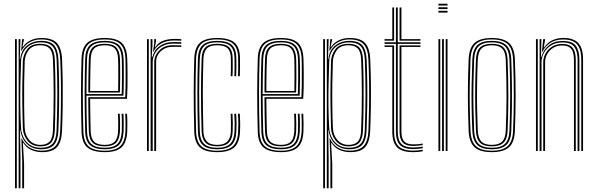

<svg xmlns="http://www.w3.org/2000/svg" viewBox="-20 -810 3205 1030"><path d="M99.2 200V52.8L94.8 -67.5H97Q109.5 -37.2 137 -19.5Q164.5 -1.8 203 -1.8Q252.8 -1.8 276.8 -26.2Q300.8 -50.8 303.2 -109.8Q305.8 -175.5 306.6 -238.5Q307.5 -301.5 306.8 -363.9Q306 -426.2 303.2 -489.8Q300.8 -548.5 277 -573.5Q253.2 -598.5 201 -598.5Q165.8 -598.5 138.4 -582.8Q111 -567 96 -538H93.5L98.8 -600H108.5L108.2 -595.2L100.2 -558.5H102.8Q117 -580 142.9 -593.1Q168.8 -606.2 203 -606.2Q260.5 -606.2 285.5 -578.9Q310.5 -551.5 313 -490.5Q315.8 -423 316.5 -362Q317.2 -301 316.4 -239.6Q315.5 -178.2 312.8 -109Q310.2 -48.8 286 -21.2Q261.8 6.2 205.8 6.2Q174.8 6.2 148.2 -5.5Q121.8 -17.2 105 -43.5H102.8L109.2 67.5V200ZM60.5 200V-600H70.2V200ZM80 200V-600H89.8L86.2 -493.2H88.5Q93 -540 124.8 -565.4Q156.5 -590.8 201 -590.8Q250 -590.8 270.6 -566.5Q291.2 -542.2 293.5 -489.8Q296.2 -423.5 297 -363.1Q297.8 -302.8 296.9 -241.2Q296 -179.8 293.2 -109.8Q291.2 -58.2 270.5 -33.9Q249.8 -9.5 201 -9.2Q152.8 -9.2 123.5 -38.6Q94.2 -68 89.5 -112H87.5L89.8 36.5V200ZM197.5 -17.2Q240.8 -17.2 261.2 -38.5Q281.8 -59.8 283.5 -110.2Q287.2 -209.8 287.5 -301.1Q287.8 -392.5 283.8 -489.8Q281.8 -539.8 262.1 -561.2Q242.5 -582.8 199 -582.8Q170.8 -582.8 147.2 -571.1Q123.8 -559.5 109 -537Q94.2 -514.5 93 -481.8Q91 -427.8 89.6 -365.1Q88.2 -302.5 88.9 -239.8Q89.5 -177 93 -122.5Q94.5 -97 106.4 -72.8Q118.2 -48.5 140.9 -32.9Q163.5 -17.2 197.5 -17.2ZM197 -24.8Q152.8 -24.8 128.5 -54.2Q104.2 -83.8 102.5 -122.5Q100.5 -177.2 99.8 -240.6Q99 -304 99.9 -366.4Q100.8 -428.8 102.5 -480.8Q103.8 -515.8 125.5 -545.4Q147.2 -575 196.2 -575Q235.5 -575 253.9 -555.6Q272.2 -536.2 274 -489.8Q276.5 -430 277.2 -369.5Q278 -309 277.2 -245.1Q276.5 -181.2 274 -110.8Q272.2 -64.8 254.1 -44.8Q236 -24.8 197 -24.8ZM196.8 -32.8Q229.2 -32.8 245.9 -50.1Q262.5 -67.5 264 -111Q268 -216.2 267.9 -308.5Q267.8 -400.8 264.2 -489.5Q262.5 -532.5 246 -549.9Q229.5 -567.2 195.8 -567.2Q152.8 -567.2 133.1 -540Q113.5 -512.8 112.5 -481.2Q110.5 -430 109.6 -367.9Q108.8 -305.8 109.5 -242.4Q110.2 -179 112.5 -123.5Q114.2 -84.5 137.2 -58.6Q160.2 -32.8 196.8 -32.8Z M542.2 6.2Q478.8 6.2 449 -18.8Q419.2 -43.8 417.5 -103.2Q415.8 -161.5 415.1 -213.4Q414.5 -265.2 414.5 -312.9Q414.5 -360.5 415.4 -405.8Q416.2 -451 417.5 -495.8Q419.5 -555 448.6 -580.6Q477.8 -606.2 542 -606.2Q604 -606.2 632 -581Q660 -555.8 662.5 -496.8Q663 -488.5 663.5 -464.6Q664 -440.8 664.2 -408.4Q664.5 -376 663.9 -342.1Q663.2 -308.2 661.2 -280H463.5Q463.8 -250.5 464.1 -222.4Q464.5 -194.2 465.1 -165.5Q465.8 -136.8 466.5 -105.2Q467.8 -66.8 485 -49.8Q502.2 -32.8 542.2 -32.8Q578.2 -32.8 594.9 -49.6Q611.5 -66.5 613.5 -105.8Q614.5 -124.8 614.2 -152.9Q614 -181 612.8 -200H622.5Q624 -176.5 624.1 -148.6Q624.2 -120.8 623.5 -105.2Q621.2 -62.2 602.2 -43.6Q583.2 -25 542.2 -25Q497.5 -25 477.8 -43.8Q458 -62.5 456.5 -105Q455.5 -140.5 454.9 -171.5Q454.2 -202.5 454 -231.4Q453.8 -260.2 453.5 -288.5H651.8Q653 -314.8 653.5 -347.1Q654 -379.5 653.9 -410.6Q653.8 -441.8 653.5 -465.1Q653.2 -488.5 652.8 -496.2Q650.5 -551.5 624.5 -575Q598.5 -598.5 542 -598.5Q482.2 -598.5 455.6 -574.4Q429 -550.2 427.2 -494.8Q426 -451.8 425.1 -406.6Q424.2 -361.5 424.2 -313.5Q424.2 -265.5 424.9 -213.5Q425.5 -161.5 427.2 -104.5Q428.8 -49.5 455.4 -25.5Q482 -1.5 542.2 -1.5Q598.2 -1.5 624.1 -25.2Q650 -49 652.8 -104.2Q653.2 -113.5 653.4 -130.6Q653.5 -147.8 653.1 -166.6Q652.8 -185.5 651.8 -200H661.5Q663 -178.2 663.1 -148.9Q663.2 -119.5 662.5 -103.8Q659.5 -44.8 631.5 -19.2Q603.5 6.2 542.2 6.2ZM542.2 -9.2Q488.8 -9.2 463.6 -30.9Q438.5 -52.5 437 -104.5Q435.5 -160 434.8 -211Q434 -262 434 -309.9Q434 -357.8 434.9 -403.6Q435.8 -449.5 437 -494.5Q438.5 -546 463 -568.4Q487.5 -590.8 542 -590.8Q594 -590.8 617.4 -568.6Q640.8 -546.5 643 -496Q643.5 -485.8 644 -452.4Q644.5 -419 644.2 -376.6Q644 -334.2 642.2 -296.8H443.8Q443.8 -253.5 444.5 -204.1Q445.2 -154.8 446.8 -104.8Q448.2 -57.5 470.8 -37.4Q493.2 -17.2 542.2 -17.2Q588.5 -17.2 609.6 -37.6Q630.8 -58 633.2 -105Q634 -119.2 633.9 -148.5Q633.8 -177.8 632.2 -200H642Q643.5 -177.8 643.6 -148.5Q643.8 -119.2 643 -104.5Q640.5 -53.5 617 -31.4Q593.5 -9.2 542.2 -9.2ZM443.8 -305.2H632.8Q634.2 -343.5 634.4 -383.2Q634.5 -423 634.1 -453.8Q633.8 -484.5 633.2 -495.5Q631.2 -541.8 610.4 -562.2Q589.5 -582.8 542 -582.8Q491 -582.8 469.6 -561.5Q448.2 -540.2 446.8 -494Q445.2 -446.8 444.6 -399.1Q444 -351.5 443.8 -305.2ZM453.8 -313.5Q453.8 -342 454 -371Q454.2 -400 454.9 -430.4Q455.5 -460.8 456.5 -493.8Q458 -537.5 477.9 -556.2Q497.8 -575 542 -575Q585 -575 603.4 -555.9Q621.8 -536.8 623.5 -495Q624 -483.2 624.4 -453.8Q624.8 -424.2 624.6 -386.9Q624.5 -349.5 623.2 -313.5ZM463.5 -322H613.8Q614.5 -358.2 614.6 -393.9Q614.8 -429.5 614.4 -456.8Q614 -484 613.5 -494.5Q612 -532.8 595.8 -550Q579.5 -567.2 542 -567.2Q502.2 -567.2 485 -549.9Q467.8 -532.5 466.5 -493.5Q465.5 -462 464.9 -433.2Q464.2 -404.5 464 -377.2Q463.8 -350 463.5 -322Z M788 0V-600H797.8V-568L794 -505.2H797.8Q807.5 -542.5 837.2 -563.5Q867 -584.5 910.8 -584.5Q922.5 -584.5 933.4 -584.2Q944.2 -584 952.5 -583.5V-575Q942.2 -575.5 930.4 -575.8Q918.5 -576 907.2 -576Q873 -576 848.8 -561.5Q824.5 -547 811.9 -524.2Q799.2 -501.5 799.2 -476.5V0ZM768.5 0V-600H778.2V0ZM807.5 0V-476.5Q807.5 -512.2 834.8 -539.9Q862 -567.5 906 -567.5Q917.2 -567.5 929.4 -567.2Q941.5 -567 952.5 -566.5V-558.2Q940.8 -558.8 929 -558.9Q917.2 -559 905.8 -559Q868.8 -559 843.1 -535.5Q817.5 -512 817.5 -476.8V0ZM800.8 -531.8 807.5 -580.2V-600H817.2V-588L810.5 -556H812.5Q829 -582.2 856.2 -591.8Q883.5 -601.2 914.8 -601.2Q923.5 -601.2 932.9 -601Q942.2 -600.8 952.5 -600V-591.8Q942.2 -592.2 932.6 -592.5Q923 -592.8 913.2 -592.8Q873.5 -592.8 845.1 -577Q816.8 -561.2 803 -531.8Z M1145.2 6.2Q1081 6.2 1052.5 -19.4Q1024 -45 1022.2 -104Q1020.5 -161.8 1019.9 -213.5Q1019.2 -265.2 1019.2 -312.8Q1019.2 -360.2 1020 -405.4Q1020.8 -450.5 1022.2 -495.2Q1024.2 -555.5 1053.2 -580.9Q1082.2 -606.2 1145 -606.2Q1209.2 -606.2 1238.1 -581.2Q1267 -556.2 1267.5 -496.8Q1267.5 -475.2 1267.6 -450.9Q1267.8 -426.5 1266.5 -401.2H1256.8Q1258.2 -426 1258 -448.8Q1257.8 -471.5 1257.5 -496.5Q1257.2 -551.2 1231.1 -574.9Q1205 -598.5 1145 -598.5Q1085.2 -598.5 1059.6 -574Q1034 -549.5 1032 -494.8Q1030.8 -451.5 1029.9 -407.1Q1029 -362.8 1029 -315.4Q1029 -268 1029.6 -215.6Q1030.2 -163.2 1032 -104Q1033.8 -49.5 1060.4 -25.5Q1087 -1.5 1145.2 -1.5Q1203.2 -1.5 1229.4 -25.8Q1255.5 -50 1257.5 -104Q1258.8 -126.8 1258.6 -149.6Q1258.5 -172.5 1256.5 -200H1266.5Q1268 -175.8 1268.4 -153Q1268.8 -130.2 1267.5 -103.8Q1265 -44.8 1236.6 -19.2Q1208.2 6.2 1145.2 6.2ZM1145.2 -9.2Q1092.5 -9.2 1067.9 -31.8Q1043.2 -54.2 1041.8 -104.5Q1040 -163.8 1039.4 -215.8Q1038.8 -267.8 1038.8 -314.6Q1038.8 -361.5 1039.6 -405.8Q1040.5 -450 1041.8 -494.5Q1043.2 -546 1067.5 -568.4Q1091.8 -590.8 1145 -590.8Q1199.5 -590.8 1223.5 -569Q1247.5 -547.2 1247.8 -496.5Q1248 -471.8 1248.1 -449.2Q1248.2 -426.8 1247 -401.2H1237.2Q1238.5 -426 1238.4 -449Q1238.2 -472 1238 -496.2Q1237.8 -543 1216 -562.9Q1194.2 -582.8 1145 -582.8Q1094.5 -582.8 1073.9 -561.2Q1053.2 -539.8 1051.8 -494Q1050.2 -449 1049.4 -404.6Q1048.5 -360.2 1048.5 -313.6Q1048.5 -267 1049.2 -215.6Q1050 -164.2 1051.8 -104.8Q1053 -60 1074.9 -38.6Q1096.8 -17.2 1145.2 -17.2Q1193.5 -17.2 1214.9 -38.9Q1236.2 -60.5 1238 -104.8Q1239.2 -129.2 1239 -151Q1238.8 -172.8 1237 -200H1246.8Q1248.8 -171.8 1248.9 -150Q1249 -128.2 1247.8 -104.2Q1246 -55 1222 -32.1Q1198 -9.2 1145.2 -9.2ZM1145.2 -25Q1101.5 -25 1082.1 -45.1Q1062.8 -65.2 1061.5 -105Q1059.8 -164.8 1059 -216Q1058.2 -267.2 1058.2 -313.4Q1058.2 -359.5 1059.1 -403.9Q1060 -448.2 1061.5 -494.2Q1062.8 -537.2 1082 -556.1Q1101.2 -575 1145 -575Q1189.5 -575 1208.8 -556.8Q1228 -538.5 1228.2 -496.2Q1228.2 -476.8 1228.5 -452.1Q1228.8 -427.5 1227.2 -401.2H1217.5Q1219 -427.5 1218.8 -451.4Q1218.5 -475.2 1218.5 -496.2Q1218.2 -534.2 1201.2 -550.8Q1184.2 -567.2 1145 -567.2Q1106 -567.2 1089.2 -549.8Q1072.5 -532.2 1071.2 -493Q1069.8 -448.2 1068.9 -404Q1068 -359.8 1068 -313.5Q1068 -267.2 1068.8 -216Q1069.5 -164.8 1071.2 -105.2Q1072.2 -70.2 1089.5 -51.5Q1106.8 -32.8 1145.2 -32.8Q1183 -32.8 1200.2 -51.8Q1217.5 -70.8 1218.5 -105.2Q1219.2 -130.2 1219 -152.5Q1218.8 -174.8 1217.5 -200H1227.2Q1228.8 -172 1228.9 -150.6Q1229 -129.2 1228.2 -105Q1227 -65.2 1207.5 -45.1Q1188 -25 1145.2 -25Z M1487.5 6.2Q1424 6.2 1394.2 -18.8Q1364.5 -43.8 1362.8 -103.2Q1361 -161.5 1360.4 -213.4Q1359.8 -265.2 1359.8 -312.9Q1359.8 -360.5 1360.6 -405.8Q1361.5 -451 1362.8 -495.8Q1364.8 -555 1393.9 -580.6Q1423 -606.2 1487.2 -606.2Q1549.2 -606.2 1577.2 -581Q1605.2 -555.8 1607.8 -496.8Q1608.2 -488.5 1608.8 -464.6Q1609.2 -440.8 1609.5 -408.4Q1609.8 -376 1609.1 -342.1Q1608.5 -308.2 1606.5 -280H1408.8Q1409 -250.5 1409.4 -222.4Q1409.8 -194.2 1410.4 -165.5Q1411 -136.8 1411.8 -105.2Q1413 -66.8 1430.2 -49.8Q1447.5 -32.8 1487.5 -32.8Q1523.5 -32.8 1540.1 -49.6Q1556.8 -66.5 1558.8 -105.8Q1559.8 -124.8 1559.5 -152.9Q1559.2 -181 1558 -200H1567.8Q1569.2 -176.5 1569.4 -148.6Q1569.5 -120.8 1568.8 -105.2Q1566.5 -62.2 1547.5 -43.6Q1528.5 -25 1487.5 -25Q1442.8 -25 1423 -43.8Q1403.2 -62.5 1401.8 -105Q1400.8 -140.5 1400.1 -171.5Q1399.5 -202.5 1399.2 -231.4Q1399 -260.2 1398.8 -288.5H1597Q1598.2 -314.8 1598.8 -347.1Q1599.2 -379.5 1599.1 -410.6Q1599 -441.8 1598.8 -465.1Q1598.5 -488.5 1598 -496.2Q1595.8 -551.5 1569.8 -575Q1543.8 -598.5 1487.2 -598.5Q1427.5 -598.5 1400.9 -574.4Q1374.2 -550.2 1372.5 -494.8Q1371.2 -451.8 1370.4 -406.6Q1369.5 -361.5 1369.5 -313.5Q1369.5 -265.5 1370.1 -213.5Q1370.8 -161.5 1372.5 -104.5Q1374 -49.5 1400.6 -25.5Q1427.2 -1.5 1487.5 -1.5Q1543.5 -1.5 1569.4 -25.2Q1595.2 -49 1598 -104.2Q1598.5 -113.5 1598.6 -130.6Q1598.8 -147.8 1598.4 -166.6Q1598 -185.5 1597 -200H1606.8Q1608.2 -178.2 1608.4 -148.9Q1608.5 -119.5 1607.8 -103.8Q1604.8 -44.8 1576.8 -19.2Q1548.8 6.2 1487.5 6.2ZM1487.5 -9.2Q1434 -9.2 1408.9 -30.9Q1383.8 -52.5 1382.2 -104.5Q1380.8 -160 1380 -211Q1379.2 -262 1379.2 -309.9Q1379.2 -357.8 1380.1 -403.6Q1381 -449.5 1382.2 -494.5Q1383.8 -546 1408.2 -568.4Q1432.8 -590.8 1487.2 -590.8Q1539.2 -590.8 1562.6 -568.6Q1586 -546.5 1588.2 -496Q1588.8 -485.8 1589.2 -452.4Q1589.8 -419 1589.5 -376.6Q1589.2 -334.2 1587.5 -296.8H1389Q1389 -253.5 1389.8 -204.1Q1390.5 -154.8 1392 -104.8Q1393.5 -57.5 1416 -37.4Q1438.5 -17.2 1487.5 -17.2Q1533.8 -17.2 1554.9 -37.6Q1576 -58 1578.5 -105Q1579.2 -119.2 1579.1 -148.5Q1579 -177.8 1577.5 -200H1587.2Q1588.8 -177.8 1588.9 -148.5Q1589 -119.2 1588.2 -104.5Q1585.8 -53.5 1562.2 -31.4Q1538.8 -9.2 1487.5 -9.2ZM1389 -305.2H1578Q1579.5 -343.5 1579.6 -383.2Q1579.8 -423 1579.4 -453.8Q1579 -484.5 1578.5 -495.5Q1576.5 -541.8 1555.6 -562.2Q1534.8 -582.8 1487.2 -582.8Q1436.2 -582.8 1414.9 -561.5Q1393.5 -540.2 1392 -494Q1390.5 -446.8 1389.9 -399.1Q1389.2 -351.5 1389 -305.2ZM1399 -313.5Q1399 -342 1399.2 -371Q1399.5 -400 1400.1 -430.4Q1400.8 -460.8 1401.8 -493.8Q1403.2 -537.5 1423.1 -556.2Q1443 -575 1487.2 -575Q1530.2 -575 1548.6 -555.9Q1567 -536.8 1568.8 -495Q1569.2 -483.2 1569.6 -453.8Q1570 -424.2 1569.9 -386.9Q1569.8 -349.5 1568.5 -313.5ZM1408.8 -322H1559Q1559.8 -358.2 1559.9 -393.9Q1560 -429.5 1559.6 -456.8Q1559.2 -484 1558.8 -494.5Q1557.2 -532.8 1541 -550Q1524.8 -567.2 1487.2 -567.2Q1447.5 -567.2 1430.2 -549.9Q1413 -532.5 1411.8 -493.5Q1410.8 -462 1410.1 -433.2Q1409.5 -404.5 1409.2 -377.2Q1409 -350 1408.8 -322Z M1752.5 200V52.8L1748 -67.5H1750.2Q1762.8 -37.2 1790.2 -19.5Q1817.8 -1.8 1856.2 -1.8Q1906 -1.8 1930 -26.2Q1954 -50.8 1956.5 -109.8Q1959 -175.5 1959.9 -238.5Q1960.8 -301.5 1960 -363.9Q1959.2 -426.2 1956.5 -489.8Q1954 -548.5 1930.2 -573.5Q1906.5 -598.5 1854.2 -598.5Q1819 -598.5 1791.6 -582.8Q1764.2 -567 1749.2 -538H1746.8L1752 -600H1761.8L1761.5 -595.2L1753.5 -558.5H1756Q1770.2 -580 1796.1 -593.1Q1822 -606.2 1856.2 -606.2Q1913.8 -606.2 1938.8 -578.9Q1963.8 -551.5 1966.2 -490.5Q1969 -423 1969.8 -362Q1970.5 -301 1969.6 -239.6Q1968.8 -178.2 1966 -109Q1963.5 -48.8 1939.2 -21.2Q1915 6.2 1859 6.2Q1828 6.2 1801.5 -5.5Q1775 -17.2 1758.2 -43.5H1756L1762.5 67.5V200ZM1713.8 200V-600H1723.5V200ZM1733.2 200V-600H1743L1739.5 -493.2H1741.8Q1746.2 -540 1778 -565.4Q1809.8 -590.8 1854.2 -590.8Q1903.2 -590.8 1923.9 -566.5Q1944.5 -542.2 1946.8 -489.8Q1949.5 -423.5 1950.2 -363.1Q1951 -302.8 1950.1 -241.2Q1949.2 -179.8 1946.5 -109.8Q1944.5 -58.2 1923.8 -33.9Q1903 -9.5 1854.2 -9.2Q1806 -9.2 1776.8 -38.6Q1747.5 -68 1742.8 -112H1740.8L1743 36.5V200ZM1850.8 -17.2Q1894 -17.2 1914.5 -38.5Q1935 -59.8 1936.8 -110.2Q1940.5 -209.8 1940.8 -301.1Q1941 -392.5 1937 -489.8Q1935 -539.8 1915.4 -561.2Q1895.8 -582.8 1852.2 -582.8Q1824 -582.8 1800.5 -571.1Q1777 -559.5 1762.2 -537Q1747.5 -514.5 1746.2 -481.8Q1744.2 -427.8 1742.9 -365.1Q1741.5 -302.5 1742.1 -239.8Q1742.8 -177 1746.2 -122.5Q1747.8 -97 1759.6 -72.8Q1771.5 -48.5 1794.1 -32.9Q1816.8 -17.2 1850.8 -17.2ZM1850.2 -24.8Q1806 -24.8 1781.8 -54.2Q1757.5 -83.8 1755.8 -122.5Q1753.8 -177.2 1753 -240.6Q1752.2 -304 1753.1 -366.4Q1754 -428.8 1755.8 -480.8Q1757 -515.8 1778.8 -545.4Q1800.5 -575 1849.5 -575Q1888.8 -575 1907.1 -555.6Q1925.5 -536.2 1927.2 -489.8Q1929.8 -430 1930.5 -369.5Q1931.2 -309 1930.5 -245.1Q1929.8 -181.2 1927.2 -110.8Q1925.5 -64.8 1907.4 -44.8Q1889.2 -24.8 1850.2 -24.8ZM1850 -32.8Q1882.5 -32.8 1899.1 -50.1Q1915.8 -67.5 1917.2 -111Q1921.2 -216.2 1921.1 -308.5Q1921 -400.8 1917.5 -489.5Q1915.8 -532.5 1899.2 -549.9Q1882.8 -567.2 1849 -567.2Q1806 -567.2 1786.4 -540Q1766.8 -512.8 1765.8 -481.2Q1763.8 -430 1762.9 -367.9Q1762 -305.8 1762.8 -242.4Q1763.5 -179 1765.8 -123.5Q1767.5 -84.5 1790.5 -58.6Q1813.5 -32.8 1850 -32.8Z M2196.5 -10.2Q2147 -10.2 2125.5 -32.2Q2104 -54.2 2104 -104.8V-574.8H2042.8V-583.2H2104V-770H2113.8V-583.2H2235.8V-574.8H2113.8V-104.8Q2113.8 -58.8 2133 -38.8Q2152.2 -18.8 2196.5 -18.8Q2208.5 -18.8 2221.2 -20Q2234 -21.2 2247.8 -23.5V-15Q2236 -12.8 2222.8 -11.5Q2209.5 -10.2 2196.5 -10.2ZM2196.5 6.2Q2136.5 6.2 2110.5 -19.5Q2084.5 -45.2 2084.5 -104.8V-558.2H2042.8V-566.5H2094.2V-104.8Q2094.2 -49.5 2117.9 -25.8Q2141.5 -2 2196.5 -2Q2209.5 -2 2222.9 -3.2Q2236.2 -4.5 2247.8 -7V1.5Q2227.2 6.2 2196.5 6.2ZM2196.5 -27Q2157.5 -27 2140.5 -45.1Q2123.5 -63.2 2123.5 -104.8V-566.5H2235.8V-558.2H2133.5V-104.8Q2133.5 -67.5 2148.1 -51.5Q2162.8 -35.5 2196.5 -35.5Q2205.2 -35.5 2218.8 -36.2Q2232.2 -37 2247.8 -40V-31.8Q2233.8 -29.5 2220.6 -28.2Q2207.5 -27 2196.5 -27ZM2042.8 -591.8V-600H2084.5V-770H2094.2V-591.8ZM2123.5 -591.8V-770H2133.5V-600H2235.8V-591.8Z M2332 -780.5V-790H2380.8V-780.5ZM2332 -742.5V-752H2380.8V-742.5ZM2332 -761.5V-771H2380.8V-761.5ZM2371 0V-600H2380.8V0ZM2332 0V-600H2341.8V0ZM2351.5 0V-600H2361.2V0Z M2618.2 6.2Q2554.5 6.2 2525.6 -20.4Q2496.8 -47 2494 -108.2Q2491.5 -172.5 2490.5 -233.2Q2489.5 -294 2490.4 -357Q2491.2 -420 2494 -490.8Q2496.8 -553.8 2526.2 -580Q2555.8 -606.2 2618.2 -606.2Q2680.5 -606.2 2710.1 -580.1Q2739.8 -554 2742.2 -490.8Q2746.2 -386.8 2746.1 -294.1Q2746 -201.5 2742.2 -108.2Q2739.8 -45.8 2710.2 -19.8Q2680.8 6.2 2618.2 6.2ZM2618.2 -1.5Q2676.2 -1.5 2703.2 -26.1Q2730.2 -50.8 2732.5 -108.8Q2736.2 -200 2736.4 -292.1Q2736.5 -384.2 2732.5 -490.5Q2730.2 -549 2703.2 -573.8Q2676.2 -598.5 2618.2 -598.5Q2559.8 -598.5 2533 -573.6Q2506.2 -548.8 2504 -490.5Q2501.2 -419.8 2500.2 -356.9Q2499.2 -294 2500.2 -233.5Q2501.2 -173 2504 -108.8Q2506.2 -51.2 2533 -26.4Q2559.8 -1.5 2618.2 -1.5ZM2618.2 -9.2Q2564 -9.2 2540 -32.8Q2516 -56.2 2513.8 -109Q2511 -174 2510 -234.1Q2509 -294.2 2510 -356.6Q2511 -419 2513.8 -490Q2516 -544 2540.4 -567.4Q2564.8 -590.8 2618.2 -590.8Q2669.8 -590.8 2695.2 -568.4Q2720.8 -546 2722.8 -490Q2725.5 -419.5 2726.2 -355.1Q2727 -290.8 2726.1 -229.9Q2725.2 -169 2722.8 -109.2Q2720.8 -55 2695.9 -32.1Q2671 -9.2 2618.2 -9.2ZM2618.2 -17.2Q2667 -17.2 2689 -38.8Q2711 -60.2 2713 -109.8Q2716.8 -204.2 2716.9 -293.8Q2717 -383.2 2713 -489.5Q2711 -541 2688.1 -561.9Q2665.2 -582.8 2618.2 -582.8Q2569.5 -582.8 2547.6 -561.1Q2525.8 -539.5 2523.5 -489.5Q2520.8 -420 2519.8 -358.1Q2518.8 -296.2 2519.8 -235.6Q2520.8 -175 2523.5 -109.5Q2525.8 -59.8 2547.9 -38.5Q2570 -17.2 2618.2 -17.2ZM2618.2 -25Q2574.8 -25 2554.9 -44.8Q2535 -64.5 2533.2 -109.8Q2530.8 -171 2529.6 -230.1Q2528.5 -289.2 2529.4 -352.6Q2530.2 -416 2533.2 -489.5Q2535 -535.8 2555.1 -555.4Q2575.2 -575 2618.2 -575Q2661.8 -575 2681.5 -555.1Q2701.2 -535.2 2703.2 -489Q2707.2 -382 2707.1 -292.8Q2707 -203.5 2703.2 -110Q2701.2 -64.2 2681.4 -44.6Q2661.5 -25 2618.2 -25ZM2618.2 -32.8Q2656.5 -32.8 2674.1 -50.8Q2691.8 -68.8 2693.2 -110.2Q2697 -202.5 2697.2 -290.9Q2697.5 -379.2 2693.2 -488.8Q2691.8 -531.8 2673.8 -549.5Q2655.8 -567.2 2618.2 -567.2Q2579.8 -567.2 2562.4 -549Q2545 -530.8 2543 -489.2Q2540.2 -415.2 2539.4 -352.2Q2538.5 -289.2 2539.5 -230.5Q2540.5 -171.8 2543 -110Q2545 -69.5 2562 -51.1Q2579 -32.8 2618.2 -32.8Z M3098.2 0V-490Q3098.2 -514.2 3093.9 -534Q3089.5 -553.8 3078.9 -568.2Q3068.2 -582.8 3049.4 -590.5Q3030.5 -598.2 3001.2 -598.2Q2960.5 -598.2 2932.2 -580.1Q2904 -562 2889.8 -531.8H2887.2L2894 -600H2903.8V-593L2897 -556H2899.2Q2917.8 -582.8 2944.1 -594.6Q2970.5 -606.5 3003 -606.5Q3028 -606.5 3046.1 -600.9Q3064.2 -595.2 3076.1 -585.1Q3088 -575 3095 -560.6Q3102 -546.2 3104.9 -528.6Q3107.8 -511 3107.8 -490.5V0ZM2855.2 0V-600H2865V0ZM2894.2 0V-476.5Q2894.2 -500.5 2906.4 -522.8Q2918.5 -545 2941.2 -559.6Q2964 -574.2 2996 -574.2Q3017.5 -574.2 3031.8 -568.1Q3046 -562 3054.1 -550.8Q3062.2 -539.5 3065.5 -523.9Q3068.8 -508.2 3068.8 -489V0H3059V-489Q3059 -512.8 3053.6 -530Q3048.2 -547.2 3034.4 -556.6Q3020.5 -566 2995 -566Q2968.5 -566 2948 -553.5Q2927.5 -541 2915.9 -520.6Q2904.2 -500.2 2904.2 -476.8L2904 0ZM2874.8 0V-600H2884.5L2882.2 -505.2H2884.5Q2895 -543.5 2924.5 -567Q2954 -590.5 2999 -590.2Q3051 -590.2 3069.6 -563.9Q3088.2 -537.5 3088.2 -489.8V0H3078.5V-489.5Q3078.5 -534.2 3061.2 -558.2Q3044 -582.2 2997.5 -582.2Q2962 -582.2 2936.9 -566.8Q2911.8 -551.2 2898.4 -526.9Q2885 -502.5 2885 -476.5V0Z"/></svg>

Font: Big Shoulders Inline Text Thin ExtraLight
Style: Regular
Weight: 250
Version: Version 2.002